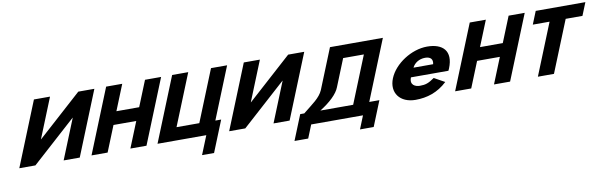

<svg xmlns="http://www.w3.org/2000/svg" viewBox="-55 -1272 6481 2065"><g transform="rotate(-10 3185.0 -239.5)"><path d="M724 -436.1H722.1L239.6 -0.9H63.8L347.1 -702.1H522.9L347.1 -266.9H348.9L831.5 -702.1H1007.2L723.9 -0.9H548.1Z M1142.1 -283.2H1390.8L1277.1 -1.9H1452.9L1736.2 -703.1H1560.4L1447.4 -423.5H1198.7L1311.7 -703.1H1135.9L852.6 -1.9H1028.4Z M2054.5 -142.2H1805.8L2032.5 -703.2H1856.7L1573.4 -1.9H2106.1L2023.9 201.4H2155.1L2292.8 -139.6H2229.3L2457 -703.2H2281.2Z M3016 -436.1H3014.1L2531.6 -0.9H2355.8L2639.1 -702.1H2814.9L2639.1 -266.9H2640.9L3123.5 -702.1H3299.2L3015.9 -0.9H2840.1Z M3579.3 -265.4 3699.5 -562.9H3925.8L3718.4 -49.5H3360.3C3472.6 -119.2 3553.4 -196.6 3579.3 -265.4ZM4004.9 -49.5H3894.2L4158.2 -703.2H3580.4L3403.5 -265.4C3367.8 -183.8 3287.7 -133.7 3184.5 -49.5H3140.1L3029.5 224.2H3179.1L3237.1 80.5H3802.8L3744.8 224.2H3894.4Z M4791 -232C4794.5 -238 4799 -249 4801.8 -256C4874.5 -436 4780.8 -528 4609.2 -528C4438.7 -528 4249.7 -406 4189.1 -256C4128.9 -107 4219.3 15 4389.8 15C4515.2 15 4633.5 -22 4736.5 -119L4621.6 -183C4555.7 -137 4523.8 -126 4461.1 -126C4411.6 -126 4349.9 -153 4381.8 -232ZM4426.9 -330C4449.2 -377 4501.1 -413 4568.2 -413C4625.4 -413 4654.4 -384 4641.4 -330Z M5113.1 -283.2H5361.8L5248.1 -1.9H5423.9L5707.2 -703.1H5531.4L5418.4 -423.5H5169.7L5282.7 -703.1H5106.9L4823.6 -1.9H4999.4Z M5770.8 -562.9H5954L5727.4 -1.9H5903.1L6129.8 -562.9H6313.1L6369.7 -703.1H5827.4Z"/></g></svg>

Font: Hussar
Style: BdWideOblFour
Weight: 700
Foundry: Cannot Into Space Fonts
Version: Version 2.00